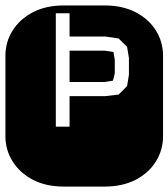

<svg xmlns="http://www.w3.org/2000/svg" viewBox="-22 -689 622 709"><path d="M213.9 0Q147.9 0 99.6 -25.1Q51.3 -50.3 24.7 -92.8Q-2 -135.3 -2 -186V-482.9Q-2 -534.2 24.7 -576.4Q51.3 -618.7 99.6 -643.8Q147.9 -668.9 213.9 -668.9H364.3Q430.2 -668.9 478.8 -643.8Q527.3 -618.7 553.7 -576.4Q580.1 -534.2 580.1 -482.9V-186Q580.1 -135.3 553.7 -92.8Q527.3 -50.3 478.8 -25.1Q430.2 0 364.3 0ZM184.1 -221.2H234.9V-334H366.2L416 -339.8L447.3 -371.1L454.1 -413.1V-475.1L447.3 -516.1L416 -546.9L366.2 -554.2H234.9V-640.1H184.1ZM234.9 -386.2V-502H363.3L397 -497.1L401.9 -467.8V-418L395 -391.1L363.3 -386.2Z"/></svg>

Font: Monofett
Style: Regular
Weight: 400
Designer: Vernon Adams
Foundry: Vernon Adams
Version: Version 1.100; ttfautohint (v1.8.4.7-5d5b);gftools[0.9.28]